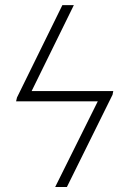

<svg xmlns="http://www.w3.org/2000/svg" viewBox="-20 -748 486 768"><path d="M398.9 -383.8 391.6 -342.8H76.7L83.5 -383.8ZM275.4 -727.5 86.4 -342.8H44.4L47.9 -357.9L229.5 -727.5ZM430.2 -369.1 247.6 0H200.7L391.6 -383.8H433.1Z"/></svg>

Font: Inter Tight ExtraLight
Style: Italic
Weight: 250
Italic angle: -9.39999°
Designer: Rasmus Andersson
Foundry: rsms
Version: Version 3.004